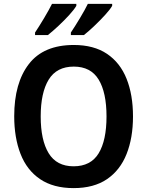

<svg xmlns="http://www.w3.org/2000/svg" viewBox="-20 -956 756 986"><path d="M663 -358Q663 -248 630 -165Q597 -82 529.5 -36Q462 10 358 10Q254 10 186 -36Q118 -82 85.5 -165.5Q53 -249 53 -359Q53 -530 128.5 -627.5Q204 -725 359 -725Q462 -725 529.5 -679.5Q597 -634 630 -551.5Q663 -469 663 -358ZM189 -358Q189 -236 230 -169Q271 -102 358 -102Q446 -102 486.5 -168.5Q527 -235 527 -358Q527 -481 486.5 -547.5Q446 -614 359 -614Q271 -614 230 -547Q189 -480 189 -358ZM556 -926Q546 -908 520 -879.5Q494 -851 464 -822.5Q434 -794 411 -776H344V-789Q366 -822 391.5 -864.5Q417 -907 431 -936H556ZM372 -926Q361 -907 335.5 -879Q310 -851 280 -823Q250 -795 226 -776H160V-789Q182 -822 207 -864Q232 -906 247 -936H372Z"/></svg>

Font: Noto Sans Bengali SemiCondensed SemiBold
Style: Regular
Weight: 600
Width: 4
Designer: Joana Ranito - Universal Thirst; Jelle Bosma - Monotype Design Team
Foundry: Universal Thirst ehf.
Version: Version 3.000; ttfautohint (v1.8.4.7-5d5b)